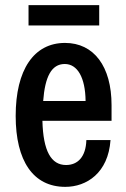

<svg xmlns="http://www.w3.org/2000/svg" viewBox="-20 -717 492 747"><path d="M366 -697H91V-618H366ZM414 -308C414 -459 345 -550 233 -550C112 -550 41 -446 41 -266C41 -91 109 10 234 10C317 10 401 -44 410 -172H316C314 -106 282 -75 237 -75C179 -75 148 -129 145 -247H414ZM148 -324C155 -418 180 -468 232 -468C281 -468 312 -416 313 -324Z"/></svg>

Font: Kathrein 67 Medium Condensed
Style: Regular
Weight: 500
Width: 3
Designer: Lazydogs Typefoundry, based on Open Sans by Ascender Corporation
Foundry: Lazydogs Typefoundry
Version: Version 1.003;PS 001.003;hotconv 1.0.88;makeotf.lib2.5.64775